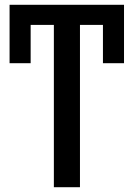

<svg xmlns="http://www.w3.org/2000/svg" viewBox="-20 -782 558 802"><path d="M498 -762H20V-518H108V-678H205V0H314V-678H410V-518H498Z"/></svg>

Font: Noto Sans Thai Medium
Style: Regular
Weight: 500
Designer: Monotype Design Team
Foundry: Monotype Imaging Inc.
Version: Version 1.901